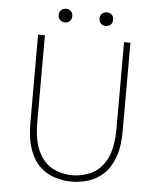

<svg xmlns="http://www.w3.org/2000/svg" viewBox="-56 -840 741 899"><g transform="rotate(5 315.0 -390.0)"><path d="M314 12Q274 12 235.5 0Q197 -12 166 -40.5Q135 -69 116.5 -119.5Q98 -170 98 -246V-660H130V-254Q130 -163 156 -111.5Q182 -60 224 -39Q266 -18 314 -18Q363 -18 406 -39Q449 -60 475.5 -111.5Q502 -163 502 -254V-660H532V-246Q532 -170 513 -119.5Q494 -69 462.5 -40.5Q431 -12 392.5 0Q354 12 314 12ZM218 -728Q205 -728 195.5 -736.5Q186 -745 186 -760Q186 -775 195.5 -783.5Q205 -792 218 -792Q232 -792 241 -783.5Q250 -775 250 -760Q250 -745 241 -736.5Q232 -728 218 -728ZM410 -728Q397 -728 387.5 -736.5Q378 -745 378 -760Q378 -775 387.5 -783.5Q397 -792 410 -792Q424 -792 433 -783.5Q442 -775 442 -760Q442 -745 433 -736.5Q424 -728 410 -728Z"/></g></svg>

Font: Source Sans 3 ExtraLight ExtraLight
Style: Regular
Weight: 250
Version: Version 3.052;hotconv 1.1.0;makeotfexe 2.6.0